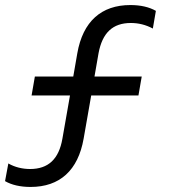

<svg xmlns="http://www.w3.org/2000/svg" viewBox="-48 -730 668 760"><path d="M258 -519 242 -427H90L77 -352H229L199 -181C185 -100 143 -61 71 -61C41 -61 11 -68 -15 -83L-28 -13C-2 2 32 10 73 10C189 10 261 -56 283 -181L313 -352H500L513 -427H326L342 -519C357 -600 398 -639 470 -639C500 -639 529 -632 557 -617L569 -687C543 -702 509 -710 468 -710C353 -710 280 -645 258 -519Z"/></svg>

Font: CommitMono
Style: 400Regular
Weight: 400
Monospace: yes
Designer: Eigil Nikolajsen
Foundry: Eigil Nikolajsen
Version: Version 1.143